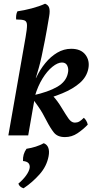

<svg xmlns="http://www.w3.org/2000/svg" viewBox="-20 -730 526 1035"><path d="M25 0 118 -530Q126 -575 125.5 -595Q125 -615 112 -620Q99 -625 67 -625Q66 -636 67.5 -648Q69 -660 74 -669Q110 -674 151.5 -685Q193 -696 223 -710Q241 -703 245.5 -686.5Q250 -670 245 -642Q232 -564 222 -512.5Q212 -461 204.5 -426.5Q197 -392 189.5 -365.5Q182 -339 173 -309H174Q195 -354 224 -389.5Q253 -425 288.5 -446Q324 -467 364 -467Q416 -467 440.5 -435Q465 -403 456 -359Q447 -315 410.5 -283Q374 -251 316 -227Q258 -203 183 -184L143 -197L158 -216Q240 -234 288.5 -262Q337 -290 346 -336Q351 -358 343 -375.5Q335 -393 314 -393Q291 -393 262.5 -370Q234 -347 209 -306.5Q184 -266 168 -212Q166 -198 163 -177.5Q160 -157 158 -149L132 0ZM330 9Q290 9 270.5 -15.5Q251 -40 230 -81Q220 -101 209 -120Q198 -139 185 -157.5Q172 -176 158 -195L249 -229Q266 -213 277.5 -199Q289 -185 302 -165.5Q315 -146 334 -114Q351 -86 361.5 -77.5Q372 -69 384 -69Q397 -69 407.5 -75Q418 -81 432 -95Q439 -89 445 -79Q451 -69 453 -58Q428 -32 397.5 -11.5Q367 9 330 9ZM107 285Q85 278 79 260Q105 238 121 215.5Q137 193 140 175Q142 159 133.5 149.5Q125 140 104 138Q102 101 123 72Q149 68 172.5 60.5Q196 53 216 42Q234 49 240.5 67Q247 85 242 112Q232 166 193.5 209.5Q155 253 107 285Z"/></svg>

Font: Vollkorn Medium
Style: Italic
Weight: 500
Italic angle: -11°
Designer: Friedrich Althausen
Foundry: Friedrich Althausen
Version: Version 5.000